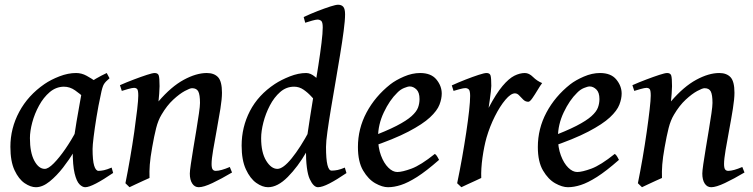

<svg xmlns="http://www.w3.org/2000/svg" viewBox="-20 -762 3146 802"><path d="M452.6 -39.6Q411.1 -11.2 381.1 4.4Q351.1 20 335.9 20Q324.2 20 312 7.8Q299.8 -4.4 291.7 -37.6Q283.7 -70.8 283.7 -133.8Q283.7 -147.5 288.3 -181.2Q293 -214.8 299.8 -254.6Q306.6 -294.4 312.7 -328.1Q318.8 -361.8 321.3 -376Q324.2 -391.1 341.1 -405.8Q357.9 -420.4 380.9 -433.6Q403.8 -446.8 425.8 -457L437.5 -435.1Q420.9 -421.4 414.1 -410.4Q407.2 -399.4 400.9 -366.2Q390.6 -319.8 383.1 -272.9Q375.5 -226.1 371.1 -190.2Q366.7 -154.3 366.7 -140.1Q366.7 -91.8 373.3 -70.1Q379.9 -48.3 391.6 -48.3Q401.4 -48.3 414.1 -51Q426.8 -53.7 446.3 -62ZM407.7 -409.2Q393.6 -399.4 385.5 -382.6Q377.4 -365.7 371.3 -352.3Q365.2 -338.9 356.4 -338.9Q348.1 -338.9 331.8 -354Q315.4 -369.1 293.7 -384.5Q272 -399.9 246.6 -399.9Q213.9 -399.4 187.7 -377.2Q161.6 -355 143.1 -321Q124.5 -287.1 114.7 -250.5Q105 -213.9 105 -185.1Q105 -125 123.3 -90.8Q141.6 -56.6 167 -56.6Q181.6 -56.6 204.6 -79.8Q227.5 -103 252.7 -139.4Q277.8 -175.8 298.3 -214.8L287.1 -125.5Q269.5 -95.7 243.2 -61.8Q216.8 -27.8 187.3 -3.9Q157.7 20 129.9 20Q107.9 20 83 3.2Q58.1 -13.7 40.8 -50.8Q23.4 -87.9 23.4 -148.9Q23.4 -226.1 60.3 -294.9Q97.2 -363.8 166 -411.1Q192.4 -429.2 228.3 -443.1Q264.2 -457 297.9 -457Q320.8 -457 341.6 -445.6Q362.3 -434.1 379.2 -422.4Q396 -410.6 407.7 -409.2Z M949.2 -41.5Q904.8 -15.1 867.7 2.4Q830.6 20 810.1 20Q793 20 783 4.6Q772.9 -10.7 772.9 -37.1Q772.9 -47.4 777.1 -76.2Q781.2 -105 787.6 -143.1Q793.9 -181.2 800.3 -219.5Q806.6 -257.8 811 -288.3Q815.4 -318.8 815.4 -332Q815.4 -366.2 808.3 -379.9Q801.3 -393.6 782.2 -393.6Q773.4 -393.6 751.7 -381.8Q730 -370.1 703.6 -345.7Q677.2 -321.3 654.8 -283.2Q640.6 -259.8 632.3 -227.1Q624 -194.3 615.7 -147Q607.9 -103.5 605.7 -74.5Q603.5 -45.4 604.5 -18.6Q595.7 -14.6 578.9 -7.1Q562 0.5 545.7 8.3Q529.3 16.1 521 20L503.9 3.4Q513.7 -44.9 523.4 -101.3Q533.2 -157.7 540.8 -210.9Q548.3 -264.2 553 -304.7Q557.6 -345.2 557.6 -362.3Q557.6 -384.8 553 -389.9Q548.3 -395 539.6 -395Q532.2 -395 514.9 -390.1Q497.6 -385.3 488.8 -382.3L481 -406.2Q508.8 -418.5 539.1 -429.9Q569.3 -441.4 593.3 -449.2Q617.2 -457 626 -457Q639.6 -457 643.1 -446.8Q646.5 -436.5 646.5 -401.9Q646.5 -391.6 645 -371.1Q643.6 -350.6 642.1 -338.4Q695.3 -400.4 747.6 -428.7Q799.8 -457 843.8 -457Q874.5 -457 890.9 -439.5Q907.2 -421.9 907.2 -374.5Q907.2 -349.1 900.6 -307.6Q894 -266.1 885.5 -220.5Q877 -174.8 870.4 -136Q863.8 -97.2 863.8 -77.1Q863.8 -60.5 868.2 -54.4Q872.6 -48.3 881.3 -48.3Q902.3 -48.3 939.9 -64.5Z M1427.2 -39.1Q1386.2 -11.2 1356 4.4Q1325.7 20 1308.1 20Q1289.6 20 1273.7 -14.2Q1257.8 -48.3 1257.8 -140.1Q1257.8 -154.8 1262.9 -191.4Q1268.1 -228 1275.9 -277.6Q1283.7 -327.1 1292.7 -381.8Q1301.8 -436.5 1309.8 -488.8Q1317.9 -541 1323 -582.8Q1328.1 -624.5 1328.1 -647.5Q1328.1 -669.9 1321.5 -675Q1314.9 -680.2 1306.2 -680.2Q1299.8 -680.2 1283.7 -675.8Q1267.6 -671.4 1254.9 -667L1248.5 -690.9Q1277.8 -704.6 1307.4 -716.1Q1336.9 -727.5 1359.9 -734.9Q1382.8 -742.2 1392.1 -742.2Q1406.7 -742.2 1414.1 -733.4Q1421.4 -724.6 1421.4 -702.1Q1421.4 -676.8 1415.5 -632.6Q1409.7 -588.4 1400.6 -533.4Q1391.6 -478.5 1381.6 -420.4Q1371.6 -362.3 1362.5 -308.3Q1353.5 -254.4 1347.7 -212.4Q1341.8 -170.4 1341.8 -148.4Q1341.8 -97.2 1347.7 -73.2Q1353.5 -49.3 1365.2 -49.3Q1377.4 -49.3 1390.4 -52Q1403.3 -54.7 1420.4 -62ZM1371.6 -393.6 1329.6 -315.9Q1320.8 -315.9 1308.8 -328.4Q1296.9 -340.8 1281.7 -357.7Q1266.6 -374.5 1248.3 -387.2Q1230 -399.9 1208.5 -399.9Q1175.8 -399.9 1150.4 -377.7Q1125 -355.5 1107.2 -321.3Q1089.4 -287.1 1080.1 -250.5Q1070.8 -213.9 1070.8 -185.1Q1070.8 -125 1091.8 -90.8Q1112.8 -56.6 1138.7 -56.6Q1162.6 -56.6 1198.5 -100.8Q1234.4 -145 1273.4 -217.8L1259.8 -127Q1224.6 -65.9 1182.1 -22.9Q1139.6 20 1099.6 20Q1076.2 20 1050.5 2Q1024.9 -16.1 1007.1 -54.7Q989.3 -93.3 989.3 -153.8Q989.3 -231 1023.9 -298.1Q1058.6 -365.2 1127.9 -411.1Q1154.8 -428.7 1190.7 -442.9Q1226.6 -457 1258.8 -457Q1277.3 -457 1296.1 -441.2Q1314.9 -425.3 1333.7 -409.4Q1352.5 -393.6 1371.6 -393.6Z M1825.2 -371.1Q1825.2 -349.6 1815.7 -324.7Q1806.2 -299.8 1776.1 -271.7Q1746.1 -243.7 1686 -212.2Q1626 -180.7 1524.9 -146.5L1521.5 -187.5Q1593.8 -214.4 1636.2 -236.3Q1678.7 -258.3 1699.2 -276.9Q1719.7 -295.4 1726.1 -312.5Q1732.4 -329.6 1732.4 -348.1Q1732.4 -376 1719.5 -388.4Q1706.5 -400.9 1691.4 -400.9Q1683.6 -400.9 1668 -394.5Q1652.3 -388.2 1639.2 -374.5Q1607.4 -343.8 1583.3 -292.7Q1559.1 -241.7 1559.1 -188Q1559.1 -145.5 1571.3 -112.8Q1583.5 -80.1 1602.1 -61.8Q1620.6 -43.5 1639.6 -43.5Q1660.2 -43.5 1698.7 -57.6Q1737.3 -71.8 1796.4 -119.1Q1801.8 -116.2 1807.1 -106.9Q1812.5 -97.7 1814 -94.2Q1760.7 -47.4 1722.2 -22.9Q1683.6 1.5 1654.8 10.7Q1626 20 1600.6 20Q1577.1 20 1547.9 3.7Q1518.6 -12.7 1496.8 -49.6Q1475.1 -86.4 1475.1 -147.9Q1475.1 -224.6 1511 -292Q1546.9 -359.4 1610.4 -409.7Q1632.8 -427.2 1667.2 -442.1Q1701.7 -457 1734.9 -457Q1780.8 -457 1803 -429.9Q1825.2 -402.8 1825.2 -371.1Z M2244.6 -415Q2236.8 -404.8 2225.6 -386Q2214.4 -367.2 2203.9 -352.1Q2193.4 -336.9 2187 -336.9Q2174.8 -336.9 2165.8 -345.7Q2156.7 -354.5 2148.7 -363.3Q2140.6 -372.1 2130.9 -372.1Q2113.8 -372.1 2091.1 -345.2Q2068.4 -318.4 2047.1 -276.1Q2025.9 -233.9 2012.2 -187Q2002 -150.4 1995.4 -103.8Q1988.8 -57.1 1990.2 -18.6Q1981.9 -14.6 1965.1 -6.8Q1948.2 1 1931.6 8.5Q1915 16.1 1907.2 20L1889.6 3.4Q1900.4 -48.3 1910.2 -103.3Q1919.9 -158.2 1927.5 -208.7Q1935.1 -259.3 1939.5 -299.3Q1943.8 -339.4 1943.8 -361.3Q1943.8 -383.8 1937.7 -388.9Q1931.6 -394 1923.8 -394Q1916 -394 1899.2 -389.4Q1882.3 -384.8 1874.5 -382.3L1867.2 -405.3Q1895 -418 1925 -429.7Q1955.1 -441.4 1979 -449.2Q2002.9 -457 2012.2 -457Q2025.9 -457 2029.1 -446.5Q2032.2 -436 2032.2 -403.3Q2032.2 -396.5 2030.3 -379.2Q2028.3 -361.8 2025.6 -342.8Q2022.9 -323.7 2021 -311.5Q2052.7 -371.6 2079.1 -402.8Q2105.5 -434.1 2128.4 -445.6Q2151.4 -457 2172.4 -457Q2189.9 -457 2206.5 -440.4Q2223.1 -423.8 2244.6 -415Z M2576.7 -371.1Q2576.7 -349.6 2567.1 -324.7Q2557.6 -299.8 2527.6 -271.7Q2497.6 -243.7 2437.5 -212.2Q2377.4 -180.7 2276.4 -146.5L2272.9 -187.5Q2345.2 -214.4 2387.7 -236.3Q2430.2 -258.3 2450.7 -276.9Q2471.2 -295.4 2477.5 -312.5Q2483.9 -329.6 2483.9 -348.1Q2483.9 -376 2470.9 -388.4Q2458 -400.9 2442.9 -400.9Q2435.1 -400.9 2419.4 -394.5Q2403.8 -388.2 2390.6 -374.5Q2358.9 -343.8 2334.7 -292.7Q2310.5 -241.7 2310.5 -188Q2310.5 -145.5 2322.8 -112.8Q2335 -80.1 2353.5 -61.8Q2372.1 -43.5 2391.1 -43.5Q2411.6 -43.5 2450.2 -57.6Q2488.8 -71.8 2547.9 -119.1Q2553.2 -116.2 2558.6 -106.9Q2564 -97.7 2565.4 -94.2Q2512.2 -47.4 2473.6 -22.9Q2435.1 1.5 2406.2 10.7Q2377.4 20 2352.1 20Q2328.6 20 2299.3 3.7Q2270 -12.7 2248.3 -49.6Q2226.6 -86.4 2226.6 -147.9Q2226.6 -224.6 2262.5 -292Q2298.3 -359.4 2361.8 -409.7Q2384.3 -427.2 2418.7 -442.1Q2453.1 -457 2486.3 -457Q2532.2 -457 2554.4 -429.9Q2576.7 -402.8 2576.7 -371.1Z M3089.8 -41.5Q3045.4 -15.1 3008.3 2.4Q2971.2 20 2950.7 20Q2933.6 20 2923.6 4.6Q2913.6 -10.7 2913.6 -37.1Q2913.6 -47.4 2917.7 -76.2Q2921.9 -105 2928.2 -143.1Q2934.6 -181.2 2940.9 -219.5Q2947.3 -257.8 2951.7 -288.3Q2956.1 -318.8 2956.1 -332Q2956.1 -366.2 2949 -379.9Q2941.9 -393.6 2922.9 -393.6Q2914.1 -393.6 2892.3 -381.8Q2870.6 -370.1 2844.2 -345.7Q2817.9 -321.3 2795.4 -283.2Q2781.2 -259.8 2772.9 -227.1Q2764.6 -194.3 2756.3 -147Q2748.5 -103.5 2746.3 -74.5Q2744.1 -45.4 2745.1 -18.6Q2736.3 -14.6 2719.5 -7.1Q2702.6 0.5 2686.3 8.3Q2669.9 16.1 2661.6 20L2644.5 3.4Q2654.3 -44.9 2664.1 -101.3Q2673.8 -157.7 2681.4 -210.9Q2689 -264.2 2693.6 -304.7Q2698.2 -345.2 2698.2 -362.3Q2698.2 -384.8 2693.6 -389.9Q2689 -395 2680.2 -395Q2672.9 -395 2655.5 -390.1Q2638.2 -385.3 2629.4 -382.3L2621.6 -406.2Q2649.4 -418.5 2679.7 -429.9Q2710 -441.4 2733.9 -449.2Q2757.8 -457 2766.6 -457Q2780.3 -457 2783.7 -446.8Q2787.1 -436.5 2787.1 -401.9Q2787.1 -391.6 2785.6 -371.1Q2784.2 -350.6 2782.7 -338.4Q2835.9 -400.4 2888.2 -428.7Q2940.4 -457 2984.4 -457Q3015.1 -457 3031.5 -439.5Q3047.9 -421.9 3047.9 -374.5Q3047.9 -349.1 3041.3 -307.6Q3034.7 -266.1 3026.1 -220.5Q3017.6 -174.8 3011 -136Q3004.4 -97.2 3004.4 -77.1Q3004.4 -60.5 3008.8 -54.4Q3013.2 -48.3 3022 -48.3Q3043 -48.3 3080.6 -64.5Z"/></svg>

Font: Gentium Book Plus
Style: Italic
Weight: 400
Italic angle: -8°
Designer: Victor Gaultney, Annie Olsen, Iska Routamaa, Becca Hirsbrunner
Foundry: SIL International
Version: Version 6.101